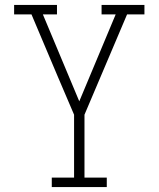

<svg xmlns="http://www.w3.org/2000/svg" viewBox="-20 -550 640 775"><path d="M189 205V167H279V-87L214 -239L107 -492H37V-530H210V-492H153L300 -141L447 -492H390V-530H563V-492H493L321 -87V167H411V205Z"/></svg>

Font: Iosevka Slab XLtEx
Style: Regular
Weight: 200
Width: 7
Monospace: yes
Designer: Belleve Invis
Foundry: Belleve Invis
Version: Version 11.1.0; ttfautohint (v1.8.3)